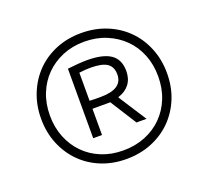

<svg xmlns="http://www.w3.org/2000/svg" viewBox="-108 -886 954 880"><g transform="rotate(-20 368.5 -446.0)"><path d="M256 -620Q283 -623 306.5 -625Q330 -627 350 -627Q429 -627 466.5 -601Q504 -575 504 -519Q504 -481 484.5 -455.5Q465 -430 430 -419L429 -416L516 -281H467L386 -409H299V-281H256ZM353 -447Q460 -447 460 -518Q460 -555 435.5 -572Q411 -589 354 -589Q343 -589 329 -588Q315 -587 299 -585V-448Q308 -447 323.5 -447Q339 -447 353 -447ZM368 -139Q301 -139 245 -162Q189 -185 148.5 -226Q108 -267 85 -323Q62 -379 62 -446Q62 -512 85 -568.5Q108 -625 148.5 -666Q189 -707 245 -730Q301 -753 368 -753Q435 -753 491.5 -730Q548 -707 589 -666Q630 -625 653 -568.5Q676 -512 676 -446Q676 -379 653 -323Q630 -267 589 -226Q548 -185 491.5 -162Q435 -139 368 -139ZM368 -181Q426 -181 474.5 -200.5Q523 -220 558.5 -255.5Q594 -291 613.5 -339.5Q633 -388 633 -446Q633 -504 613.5 -552.5Q594 -601 558.5 -636Q523 -671 474.5 -691Q426 -711 368 -711Q310 -711 262 -691Q214 -671 179 -636Q144 -601 124.5 -552.5Q105 -504 105 -446Q105 -388 124.5 -339.5Q144 -291 179 -255.5Q214 -220 262 -200.5Q310 -181 368 -181Z"/></g></svg>

Font: Encode Sans Wide
Style: Light
Weight: 300
Designer: Pablo Impallari, Andres Torresi
Foundry: Pablo Impallari, Andres Torresi
Version: Version 1.000; ttfautohint (v1.00) -l 8 -r 50 -G 200 -x 14 -